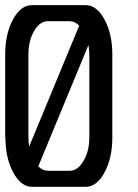

<svg xmlns="http://www.w3.org/2000/svg" viewBox="-20 -722 535 742"><path d="M311 0H104Q61 0 31 -55.7Q1 -111.3 1 -190.9H0V-511.2Q0 -590.8 30 -646.5Q60.1 -702.1 103 -702.1H311Q354 -702.1 384 -646.5Q414.1 -590.8 414.1 -511.2V-190.9Q414.1 -111.3 384 -55.7Q354 0 311 0ZM92.8 -155.8 286.1 -623Q269 -640.1 249 -640.1H165Q133.8 -640.1 111.8 -602.3Q89.8 -564.5 89.8 -511.2V-190.9Q89.8 -172.9 92.8 -155.8ZM167 -62H249Q280.3 -62 302.7 -99.9Q325.2 -137.7 325.2 -190.9V-511.2Q325.2 -526.4 321.8 -547.9L127.9 -79.1Q145 -62 167 -62Z"/></svg>

Font: Favorite Color
Style: Regular
Weight: 400
Designer: Bryce Wilner
Version: Version 1.000;PS 1.0;hotconv 16.6.51;makeotf.lib2.5.65220 DE